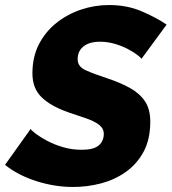

<svg xmlns="http://www.w3.org/2000/svg" viewBox="-47 -736 683 764"><path d="M244 8Q170 8 97 -15.5Q24 -39 -27 -80L75 -223Q77 -218 94.5 -204.5Q112 -191 140 -176Q168 -161 203.5 -150.5Q239 -140 278 -140Q326 -140 346 -157.5Q366 -175 366 -203Q366 -225 347 -239.5Q328 -254 296 -265Q264 -276 225 -289Q154 -314 118 -349.5Q82 -385 82 -444Q82 -509 107.5 -559Q133 -609 176.5 -644Q220 -679 274.5 -697.5Q329 -716 387 -716Q459 -716 518 -690.5Q577 -665 616 -638L516 -502Q514 -506 500 -517Q486 -528 462.5 -540.5Q439 -553 410 -561.5Q381 -570 351 -570Q309 -570 285.5 -551.5Q262 -533 262 -500Q262 -471 294 -456.5Q326 -442 381 -424Q432 -407 470 -386Q508 -365 529.5 -333.5Q551 -302 551 -252Q551 -181 524 -131.5Q497 -82 452.5 -51Q408 -20 354 -6Q300 8 244 8Z"/></svg>

Font: Raleway ExtraBold
Style: Italic
Weight: 800
Italic angle: -12°
Designer: Matt McInerney, Pablo Impallari, Rodrigo Fuenzalida
Foundry: Matt McInerney, Pablo Impallari, Rodrigo Fuenzalida
Version: Version 4.026